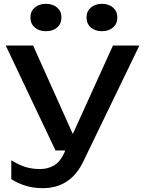

<svg xmlns="http://www.w3.org/2000/svg" viewBox="-20 -804 755 1003"><path d="M205 179Q155 179 114.5 166.5Q74 154 39 132V33Q77 57 111.5 68Q146 79 189 79Q230 79 262 60.5Q294 42 315 -4L570 -566H708L415 40Q391 90 358.5 120.5Q326 151 287.5 165Q249 179 205 179ZM270 -18 10 -566H153L399 -18ZM220 -641Q184 -641 161.5 -660.5Q139 -680 139 -713Q139 -745 161.5 -764.5Q184 -784 220 -784Q256 -784 278.5 -764.5Q301 -745 301 -713Q301 -680 278.5 -660.5Q256 -641 220 -641ZM513 -641Q477 -641 454.5 -660.5Q432 -680 432 -713Q432 -745 454.5 -764.5Q477 -784 513 -784Q548 -784 570.5 -764.5Q593 -745 593 -713Q593 -680 570.5 -660.5Q548 -641 513 -641Z"/></svg>

Font: Unbounded
Style: Regular
Weight: 400
Designer: Luke Prowse, Jean-Baptiste Morizot, Fátima Lázaro, Florian Runge
Foundry: NaN
Version: Version 1.701;gftools[0.9.28.dev5+ged2979d]